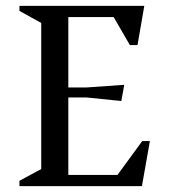

<svg xmlns="http://www.w3.org/2000/svg" viewBox="-20 -632 577 652"><path d="M46 0V-18L120 -58V-554L46 -595V-612H470L447 -479H421L366 -574H212V-335H274L402 -344L392 -289L274 -301H212V-38H379L463 -153H489L462 0Z"/></svg>

Font: Ancizar Serif Light
Style: Regular
Weight: 400
Version: Version 8.100